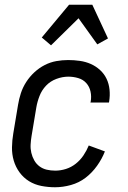

<svg xmlns="http://www.w3.org/2000/svg" viewBox="-20 -781 540 809"><path d="M212 8Q183 8 154.5 2.5Q126 -3 102.5 -17.5Q79 -32 62.5 -54.5Q46 -77 38 -104Q30 -131 30.5 -160.5Q31 -190 36 -219L56 -339Q60 -364 68 -388.5Q76 -413 90.5 -435.5Q105 -458 125 -476.5Q145 -495 168.5 -507Q192 -519 217 -523.5Q242 -528 267 -528Q292 -528 316.5 -524.5Q341 -521 362.5 -511.5Q384 -502 401.5 -486Q419 -470 429 -449Q439 -428 441.5 -403.5Q444 -379 440 -354L439 -349H361L362 -352Q366 -374 361.5 -395Q357 -416 343.5 -431Q330 -446 309.5 -452Q289 -458 268 -458Q243 -458 217.5 -448.5Q192 -439 174 -420Q156 -401 146.5 -376.5Q137 -352 133 -328L113 -208Q110 -190 109 -172Q108 -154 112 -137Q116 -120 124.5 -105Q133 -90 146.5 -80Q160 -70 177 -66Q194 -62 213 -62Q235 -62 257.5 -69Q280 -76 299 -91Q318 -106 331.5 -126Q345 -146 354 -168L422 -143Q410 -112 389 -82.5Q368 -53 340.5 -32Q313 -11 279 -1.5Q245 8 212 8ZM195 -590 156 -623 271 -761H369L435 -619L390 -594L311 -704Z"/></svg>

Font: Iosevka SS18
Style: Italic
Weight: 400
Italic angle: -9°
Monospace: yes
Designer: Belleve Invis
Foundry: Belleve Invis
Version: Version 25.1.1; ttfautohint (v1.8.4)